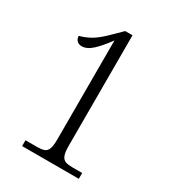

<svg xmlns="http://www.w3.org/2000/svg" viewBox="-175 -815 822 912"><g transform="rotate(30 236.0 -359.0)"><path d="M90 0V-32H155Q177 -32 191.5 -37Q206 -42 212.5 -59Q219 -76 219 -110V-654Q185 -607 155.5 -579.5Q126 -552 97 -552Q81 -552 71 -562Q61 -572 61 -588Q90 -595 120.5 -612Q151 -629 191 -669L241 -718H281V-110Q281 -76 288 -59Q295 -42 309 -37Q323 -32 346 -32H401V0Z"/></g></svg>

Font: Noto Serif Khmer Condensed Light
Style: Regular
Weight: 300
Width: 3
Designer: Danh Hong and the Monotype Design Team
Foundry: Monotype Imaging Inc.
Version: Version 2.004